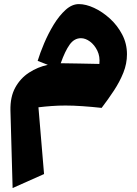

<svg xmlns="http://www.w3.org/2000/svg" viewBox="-20 -532 679 951"><path d="M216.8 -210.9 166.5 -230.5Q178.2 -269 198.5 -317.1Q218.8 -365.2 245.8 -409.7Q272.9 -454.1 304.7 -482.9Q336.4 -511.7 370.6 -511.7Q405.3 -511.7 446 -492.9Q486.8 -474.1 524.2 -440.2Q561.5 -406.2 585.2 -361.1Q608.9 -315.9 608.9 -263.2Q608.9 -216.8 591.1 -172.1Q573.2 -127.4 544.7 -84Q516.1 -40.5 483.4 2.4Q435.1 -2.9 388.7 -6.1Q342.3 -9.3 304.7 -9.3Q268.6 -9.3 235.4 -6.8Q202.1 -4.4 170.4 -0.5L198.2 330.1L42.5 399.4L31.7 14.6Q30.3 -52.2 55.7 -98.4Q81.1 -144.5 124 -172.4Q167 -200.2 216.8 -210.9ZM280.8 -218.8Q324.2 -218.3 374.3 -217.3Q424.3 -216.3 472.2 -215.3Q476.1 -252 462.2 -280.8Q448.2 -309.6 425.8 -326.2Q403.3 -342.8 380.9 -342.8Q347.7 -342.8 325 -311Q302.2 -279.3 280.8 -218.8Z"/></svg>

Font: Pinar DS4-ExtraBold
Style: Regular
Weight: 800
Designer: Amin Abedi
Version: Version 2.000